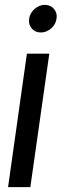

<svg xmlns="http://www.w3.org/2000/svg" viewBox="-20 -771 266 791"><path d="M147.9 -637.2Q125 -637.2 110.8 -653.6Q96.7 -669.9 100.1 -693.8Q103 -716.8 122.3 -733.9Q141.6 -751 164.1 -751Q188 -751 202.4 -734.1Q216.8 -717.3 212.9 -693.8Q209.5 -669.9 190.4 -653.6Q171.4 -637.2 147.9 -637.2ZM90.8 -549.8H183.1L105 0H13.2Z"/></svg>

Font: Oakes Grotesk
Style: Italic
Weight: 400
Italic angle: -8°
Designer: Samuel Oakes
Foundry: Samuel Oakes
Version: Version 1.000;PS 001.000;hotconv 1.0.88;makeotf.lib2.5.64775